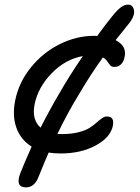

<svg xmlns="http://www.w3.org/2000/svg" viewBox="-20 -665 605 832"><path d="M92.8 147Q44.9 147 67.9 85.9Q84.5 43.5 117.2 -29.8Q70.3 -58.6 51.3 -110.8Q32.2 -163.1 45.9 -230Q61.5 -308.1 113.8 -372.8Q166 -437.5 238.8 -473.6Q311.5 -509.8 388.2 -509.8Q397 -509.8 400.9 -508.8Q441.4 -564.5 466.8 -595.2Q487.8 -621.6 503.7 -633.3Q519.5 -645 535.2 -645Q543 -645 549.1 -641.1Q555.2 -637.2 558.3 -629.4Q561.5 -621.6 561.3 -611.6Q561 -601.6 554.9 -588.4Q548.8 -575.2 537.1 -561Q514.2 -533.2 481 -491.2Q530.3 -465.3 520 -418.9Q517.1 -399.9 505.6 -387.5Q494.1 -375 476.1 -375Q463.9 -375 457.8 -381.8Q451.7 -388.7 444.6 -399.4Q437.5 -410.2 425.8 -416Q371.1 -339.8 326.2 -263.2Q272 -174.8 229 -85Q234.9 -84 248 -84Q288.6 -84 319.6 -91.8Q350.6 -99.6 367.9 -110.8Q385.3 -122.1 397.9 -133.3Q410.6 -144.5 421.4 -152.3Q432.1 -160.2 442.9 -160.2Q460 -160.2 466.3 -150.6Q472.7 -141.1 469.2 -120.1Q458.5 -68.8 394.3 -34.4Q330.1 0 243.2 0Q212.4 0 190.9 -3.9Q174.8 32.7 147.9 99.1Q130.4 147 92.8 147ZM238.8 -263.2Q277.8 -332 338.9 -421.9Q263.7 -408.7 204.3 -347.9Q145 -287.1 129.9 -212.9Q116.7 -146.5 155.8 -111.8Q199.2 -196.8 238.8 -263.2Z"/></svg>

Font: Shantell Sans Irregular Bouncy
Style: Italic
Weight: 400
Italic angle: -11.31°
Designer: Stephen Nixon, Anya Danilova, Shantell Martin
Foundry: Arrow Type
Version: Version 1.006;[9816181b4]